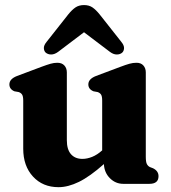

<svg xmlns="http://www.w3.org/2000/svg" viewBox="-20 -744 693 777"><path d="M74 -142V-337Q74 -354.5 69.2 -361.5Q64.5 -368.5 55.5 -371.5L38.5 -374.5Q18 -383 18 -402.5Q18 -424.5 49 -436.5L147.5 -473.5Q170.5 -482 184.5 -486Q198.5 -490 212 -490Q230.5 -490 240.5 -479Q250.5 -468 250.5 -451V-176.5Q250.5 -139 267.2 -120Q284 -101 313.5 -101Q332.5 -101 353 -109.2Q373.5 -117.5 393.5 -135.5V-337Q393.5 -354.5 388.8 -361.5Q384 -368.5 375 -371.5L358.5 -374.5Q337.5 -383 337.5 -402.5Q337.5 -424.5 368.5 -436.5L467 -473.5Q489.5 -482 503.8 -486Q518 -490 532.5 -490Q550.5 -490 560.2 -479Q570 -468 570 -451V-109.5Q570 -89 574.2 -80.5Q578.5 -72 586.5 -68L599.5 -63Q621.5 -52 621.5 -31Q621.5 0 584.5 0H479Q447.5 0 424.8 -22.8Q402 -45.5 400.5 -80Q343.5 -29.5 299.5 -8Q255.5 13.5 217 13.5Q153 13.5 113.5 -29.5Q74 -72.5 74 -142ZM474.5 -531Q466 -523.5 452.5 -523.5Q439 -523.5 425 -534L320 -613.5L215 -534Q200.5 -523.5 187.2 -523.5Q174 -523.5 165 -531Q158 -537.5 157.5 -549Q157 -560.5 168.5 -574.5L256.5 -686Q271 -704 285.2 -713.8Q299.5 -723.5 320 -723.5Q340.5 -723.5 354.5 -713.8Q368.5 -704 383 -686L471 -574.5Q482.5 -560.5 482 -549Q481.5 -537.5 474.5 -531Z"/></svg>

Font: Fraunces 9pt S050
Style: Bold
Weight: 700
Version: Version 1.000; ttfautohint (v1.8.3)